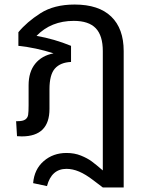

<svg xmlns="http://www.w3.org/2000/svg" viewBox="-20 -594 658 846"><path d="M525 -369V232H433Q426 227 391.5 200.5Q357 174 328.5 162Q300 150 273 150Q207 150 187 226L126 213Q131 152 172.5 116Q214 80 273 80Q308 80 336.5 91.5Q365 103 384 117Q403 131 433 157V-369Q433 -437 402 -469.5Q371 -502 305 -502Q205 -502 141 -436Q220 -422 293 -392V-321Q246 -319 222 -292Q198 -265 198 -201V-114Q198 7 76 7Q65 7 55 6L51 -60H57Q81 -60 91.5 -67.5Q102 -75 104 -88Q106 -101 106 -130V-218Q106 -277 135 -313Q164 -349 216 -359Q138 -384 61 -392V-452Q98 -497 158 -535.5Q218 -574 309 -574Q415 -574 470 -521Q525 -468 525 -369Z"/></svg>

Font: FiraGOUPP
Style: Medium
Weight: 400
Designer: bBox Type
Foundry: bBox Type GmbH
Version: Version 1.001